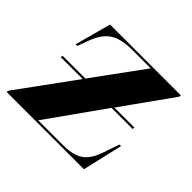

<svg xmlns="http://www.w3.org/2000/svg" viewBox="-132 -694 852 852"><g transform="rotate(45 294.5 -268.0)"><path d="M1 0H486L530 -189H520L495 -116C471 -46 439 -10 346 -10H189L380 -279H512L514 -289H388L557 -526L559 -536H114L68 -366H78L93 -406C124 -497 168 -526 265 -526H379L206 -289H64L61 -279H199L3 -10Z"/></g></svg>

Font: Noto Serif Display ExtraBold
Style: Italic
Weight: 800
Italic angle: -12°
Designer: Monotype Design Team
Foundry: Monotype Imaging Inc.
Version: Version 2.009